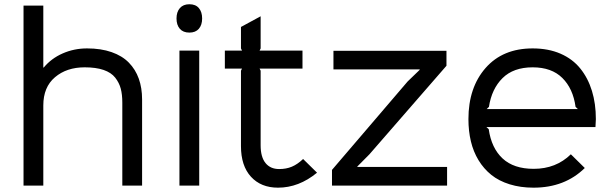

<svg xmlns="http://www.w3.org/2000/svg" viewBox="-20 -866 2855 896"><path d="M643.1 -401.9V0H550.8V-387.2Q550.8 -424.8 543.5 -452.4Q536.1 -480 517.6 -503.7Q499 -527.3 463.4 -539.6Q427.7 -551.8 375 -551.8Q291 -551.8 236.6 -505.6Q182.1 -459.5 182.1 -374V0H89.8V-839.8H182.1V-550.8H184.1Q219.2 -593.3 272.5 -616.7Q325.7 -640.1 386.2 -640.1Q451.2 -640.1 500.7 -622.8Q550.3 -605.5 581.3 -573.7Q612.3 -542 627.7 -498.8Q643.1 -455.6 643.1 -401.9Z M909.7 -629.9V0H817.4V-629.9ZM863.8 -713.9Q834.5 -713.9 819.1 -731.7Q803.7 -749.5 803.7 -779.8Q803.7 -810.1 819.3 -828.1Q835 -846.2 863.8 -846.2Q893.1 -846.2 908.2 -828.1Q923.3 -810.1 923.3 -779.8Q923.3 -749.5 908 -731.7Q892.6 -713.9 863.8 -713.9Z M1394.5 -124 1459.5 -60.1Q1374.5 9.8 1277.3 9.8Q1197.8 9.8 1151.1 -41.3Q1104.5 -92.3 1104.5 -184.1V-536.1L1109.4 -545.9H1029.3V-629.9H1109.4L1104.5 -640.1V-740.2L1196.3 -790V-640.1L1191.4 -629.9H1391.6V-545.9H1191.4L1196.3 -536.1V-188Q1196.3 -133.3 1219 -105.2Q1241.7 -77.1 1282.7 -77.1Q1315.9 -77.1 1342 -88.1Q1368.2 -99.1 1394.5 -124Z M2066.4 -86.9V0H1529.3V-73.2L1882.3 -485.8L1938.5 -540V-542H1536.1V-628.9H2063.5V-559.1L1704.1 -146L1647.5 -88.9V-86.9Z M2251 -356.9H2676.8L2666 -367.2Q2654.3 -452.6 2604.2 -502.2Q2554.2 -551.8 2465.8 -551.8Q2376 -551.8 2325.2 -501.5Q2274.4 -451.2 2261.7 -367.2ZM2760.7 -310.1Q2760.7 -299.3 2758.8 -272.9H2250L2260.7 -263.2Q2273.4 -174.8 2325.4 -126.5Q2377.4 -78.1 2470.7 -78.1Q2574.7 -78.1 2644 -146L2709 -82Q2615.7 9.8 2469.7 9.8Q2408.7 9.8 2358.4 -5.9Q2308.1 -21.5 2272.7 -50Q2237.3 -78.6 2213.1 -118.4Q2189 -158.2 2177.5 -206.3Q2166 -254.4 2166 -310.1Q2166 -457.5 2246.1 -548.8Q2326.2 -640.1 2465.8 -640.1Q2539.1 -640.1 2595.7 -615.5Q2652.3 -590.8 2688.2 -546.1Q2724.1 -501.5 2742.4 -441.9Q2760.7 -382.3 2760.7 -310.1Z"/></svg>

Font: Sinkin Sans 400 Regular
Style: Regular
Weight: 400
Designer: Keith Bates
Foundry: K-Type
Version: Sinkin Sans (version 1.0)  by Keith Bates   •   © 2014   www